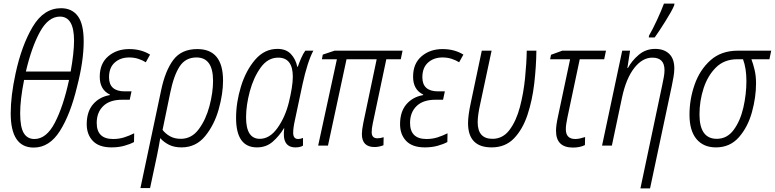

<svg xmlns="http://www.w3.org/2000/svg" viewBox="-20 -816 4342 1076"><path d="M169 11Q257 11 316 -82.5Q375 -176 412 -331Q449 -474 449 -584Q449 -682 416 -726Q383 -770 322 -770Q225 -770 163 -665.5Q101 -561 67 -403Q40 -278 40 -181Q40 11 169 11ZM125 -415Q157 -552 204 -637.5Q251 -723 316 -723Q395 -723 395 -588Q395 -521 376 -415ZM173 -37Q133 -37 113 -70.5Q93 -104 93 -181Q93 -258 115 -368H367Q335 -220 287.5 -128.5Q240 -37 173 -37Z M605 10Q644 10 676.5 1Q709 -8 731 -20L732 -69Q704 -55 675.5 -46Q647 -37 614 -37Q522 -37 522 -127Q522 -186 558.5 -221.5Q595 -257 664 -257H707L717 -304H679Q591 -304 591 -383Q591 -437 623 -465.5Q655 -494 704 -494Q732 -494 756 -486Q780 -478 797 -467L821 -510Q771 -541 704 -541Q634 -541 586.5 -500.5Q539 -460 539 -386Q539 -313 596 -286L595 -283Q537 -273 501.5 -231.5Q466 -190 466 -120Q466 -62 500.5 -26Q535 10 605 10Z M993 -38Q958 -38 932.5 -52.5Q907 -67 891 -88L934 -296Q954 -394 987 -444Q1020 -494 1081 -494Q1174 -494 1174 -363Q1174 -298 1154 -222Q1134 -146 1094 -92Q1054 -38 993 -38ZM767 238H821L860 55Q865 30 869.5 6.5Q874 -17 878 -42Q897 -20 926.5 -5Q956 10 997 10Q1078 10 1129.5 -53Q1181 -116 1205.5 -203Q1230 -290 1230 -364Q1230 -541 1086 -541Q997 -541 951.5 -480.5Q906 -420 883 -310Z M1420 10Q1472 10 1508.5 -22Q1545 -54 1571 -97H1573Q1558 10 1636 10Q1663 10 1678 0V-43Q1664 -37 1651 -37Q1623 -37 1623 -72Q1623 -86 1625.5 -104Q1628 -122 1633 -144L1675 -342Q1703 -470 1736 -532H1691Q1679 -516 1667.5 -489.5Q1656 -463 1649 -442H1646Q1637 -485 1610 -513.5Q1583 -542 1535 -542Q1462 -542 1410 -481.5Q1358 -421 1330.5 -331.5Q1303 -242 1303 -155Q1303 10 1420 10ZM1436 -38Q1359 -38 1359 -158Q1359 -226 1380 -304Q1401 -382 1441 -437.5Q1481 -493 1539 -493Q1621 -493 1621 -386Q1621 -358 1615 -321Q1609 -284 1599 -243Q1579 -161 1535.5 -99.5Q1492 -38 1436 -38Z M2079 8Q2093 8 2106 5Q2119 2 2129 -2L2130 -47Q2112 -41 2095 -41Q2063 -41 2063 -75Q2063 -96 2069 -124L2145 -484H2226L2236 -532H1855L1789 -510L1784 -484H1868L1763 0H1818L1922 -484H2091L2016 -127Q2008 -87 2008 -65Q2008 8 2079 8Z M2361 10Q2400 10 2432.5 1Q2465 -8 2487 -20L2488 -69Q2460 -55 2431.5 -46Q2403 -37 2370 -37Q2278 -37 2278 -127Q2278 -186 2314.5 -221.5Q2351 -257 2420 -257H2463L2473 -304H2435Q2347 -304 2347 -383Q2347 -437 2379 -465.5Q2411 -494 2460 -494Q2488 -494 2512 -486Q2536 -478 2553 -467L2577 -510Q2527 -541 2460 -541Q2390 -541 2342.5 -500.5Q2295 -460 2295 -386Q2295 -313 2352 -286L2351 -283Q2293 -273 2257.5 -231.5Q2222 -190 2222 -120Q2222 -62 2256.5 -26Q2291 10 2361 10Z M2735 10Q2812 10 2860.5 -40.5Q2909 -91 2936 -172Q2963 -253 2974 -348Q2985 -443 2986 -532H2932Q2931 -463 2922.5 -378Q2914 -293 2893.5 -215.5Q2873 -138 2835.5 -88Q2798 -38 2740 -38Q2657 -38 2657 -131Q2657 -171 2672 -237L2735 -532H2680L2618 -238Q2603 -168 2603 -126Q2603 10 2735 10Z M3191 11Q3230 11 3258 -3L3259 -48Q3246 -44 3232 -40.5Q3218 -37 3204 -37Q3151 -37 3151 -92Q3151 -106 3153.5 -122Q3156 -138 3160 -158L3229 -484H3366L3376 -532H3131L3068 -509L3063 -484H3175L3107 -163Q3096 -113 3096 -83Q3096 11 3191 11Z M3569 240H3623L3745 -335Q3750 -359 3754.5 -385Q3759 -411 3759 -432Q3759 -487 3730 -514.5Q3701 -542 3652 -542Q3599 -542 3560 -509Q3521 -476 3499 -435H3496L3511 -532H3467L3354 0H3409L3466 -270Q3489 -377 3534.5 -435Q3580 -493 3636 -493Q3704 -493 3704 -423Q3704 -405 3700 -383.5Q3696 -362 3691 -338ZM3616 -606H3649Q3672 -638 3708.5 -696Q3745 -754 3758 -785L3760 -796H3701Q3687 -758 3662 -704Q3637 -650 3617 -616Z M3992 10Q4071 10 4121 -47Q4171 -104 4194 -187.5Q4217 -271 4217 -349Q4217 -390 4209 -424Q4201 -458 4191 -484H4292L4302 -532H4115Q4022 -532 3962 -478.5Q3902 -425 3873 -342.5Q3844 -260 3844 -173Q3844 -84 3883 -37Q3922 10 3992 10ZM3997 -38Q3900 -38 3900 -175Q3900 -250 3923 -321Q3946 -392 3992.5 -438Q4039 -484 4112 -484H4144Q4163 -433 4163 -362Q4163 -288 4146 -213.5Q4129 -139 4092 -88.5Q4055 -38 3997 -38Z"/></svg>

Font: Noto Sans Display SemiCondensed Light
Style: Italic
Weight: 300
Width: 4
Italic angle: -12°
Designer: Monotype Design Team
Foundry: Monotype Imaging Inc.
Version: Version 1.900